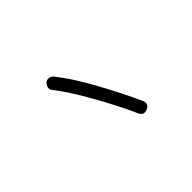

<svg xmlns="http://www.w3.org/2000/svg" viewBox="-52 -834 373 373"><g transform="rotate(-45 134.0 -647.5)"><path d="M85 -733.9Q88.9 -737.3 94.2 -736.6Q99.6 -735.8 103 -731.9Q126 -703.1 150.4 -658.4Q174.8 -613.8 191.9 -576.2Q197.3 -564.5 185.5 -559.1Q173.8 -553.7 168.5 -565.4Q151.9 -602.5 127.4 -646Q103 -689.5 82.5 -715.8Q79.1 -719.7 80.1 -725.1Q81.1 -730.5 85 -733.9Z"/></g></svg>

Font: Mikhak-FD ExtraLight
Style: Regular
Weight: 200
Designer: Amin Abedi
Version: Version 3.2